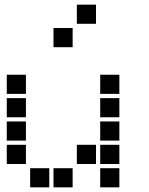

<svg xmlns="http://www.w3.org/2000/svg" viewBox="-20 -811 640 822"><path d="M310 -791Q309 -791 309 -791Q309 -791 309 -790V-710Q309 -709 309 -709Q309 -709 310 -709H390Q391 -709 391 -709Q391 -709 391 -710V-790Q391 -791 391 -791Q391 -791 390 -791ZM210 -691Q209 -691 209 -691Q209 -691 209 -690V-610Q209 -609 209 -609Q209 -609 210 -609H290Q291 -609 291 -609Q291 -609 291 -610V-690Q291 -691 291 -691Q291 -691 290 -691ZM10 -491Q9 -491 9 -491Q9 -491 9 -490V-410Q9 -409 9 -409Q9 -409 10 -409H90Q91 -409 91 -409Q91 -409 91 -410V-490Q91 -491 91 -491Q91 -491 90 -491ZM410 -491Q409 -491 409 -491Q409 -491 409 -490V-410Q409 -409 409 -409Q409 -409 410 -409H490Q491 -409 491 -409Q491 -409 491 -410V-490Q491 -491 491 -491Q491 -491 490 -491ZM10 -391Q9 -391 9 -391Q9 -391 9 -390V-310Q9 -309 9 -309Q9 -309 10 -309H90Q91 -309 91 -309Q91 -309 91 -310V-390Q91 -391 91 -391Q91 -391 90 -391ZM410 -391Q409 -391 409 -391Q409 -391 409 -390V-310Q409 -309 409 -309Q409 -309 410 -309H490Q491 -309 491 -309Q491 -309 491 -310V-390Q491 -391 491 -391Q491 -391 490 -391ZM10 -291Q9 -291 9 -291Q9 -291 9 -290V-210Q9 -209 9 -209Q9 -209 10 -209H90Q91 -209 91 -209Q91 -209 91 -210V-290Q91 -291 91 -291Q91 -291 90 -291ZM410 -291Q409 -291 409 -291Q409 -291 409 -290V-210Q409 -209 409 -209Q409 -209 410 -209H490Q491 -209 491 -209Q491 -209 491 -210V-290Q491 -291 491 -291Q491 -291 490 -291ZM10 -191Q9 -191 9 -191Q9 -191 9 -190V-110Q9 -109 9 -109Q9 -109 10 -109H90Q91 -109 91 -109Q91 -109 91 -110V-190Q91 -191 91 -191Q91 -191 90 -191ZM310 -191Q309 -191 309 -191Q309 -191 309 -190V-110Q309 -109 309 -109Q309 -109 310 -109H390Q391 -109 391 -109Q391 -109 391 -110V-190Q391 -191 391 -191Q391 -191 390 -191ZM410 -191Q409 -191 409 -191Q409 -191 409 -190V-110Q409 -109 409 -109Q409 -109 410 -109H490Q491 -109 491 -109Q491 -109 491 -110V-190Q491 -191 491 -191Q491 -191 490 -191ZM110 -91Q109 -91 109 -91Q109 -91 109 -90V-10Q109 -9 109 -9Q109 -9 110 -9H190Q191 -9 191 -9Q191 -9 191 -10V-90Q191 -91 191 -91Q191 -91 190 -91ZM210 -91Q209 -91 209 -91Q209 -91 209 -90V-10Q209 -9 209 -9Q209 -9 210 -9H290Q291 -9 291 -9Q291 -9 291 -10V-90Q291 -91 291 -91Q291 -91 290 -91ZM410 -91Q409 -91 409 -91Q409 -91 409 -90V-10Q409 -9 409 -9Q409 -9 410 -9H490Q491 -9 491 -9Q491 -9 491 -10V-90Q491 -91 491 -91Q491 -91 490 -91Z"/></svg>

Font: Doto ExtraBold
Style: Regular
Weight: 800
Monospace: yes
Version: Version 1.000